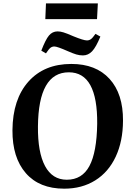

<svg xmlns="http://www.w3.org/2000/svg" viewBox="-20 -1110 787 1144"><path d="M250 -996.1 253.9 -1089.8H563L558.1 -996.1ZM474.1 -779.8Q454.1 -779.8 434.6 -785.6Q415 -791.5 383.8 -805.2Q320.8 -833 304.2 -833Q290.5 -833 280.5 -825.2Q270.5 -817.4 253.9 -792L226.1 -808.1Q251.5 -874.5 272 -898.7Q292.5 -922.9 323.2 -922.9Q338.9 -922.9 357.9 -917.2Q377 -911.6 417 -894Q478 -869.1 498 -869.1Q511.2 -869.1 522 -877Q532.7 -884.8 548.8 -908.2L578.1 -892.1Q552.2 -829.1 528.8 -804.4Q505.4 -779.8 474.1 -779.8ZM54.2 -334Q55.7 -518.6 149.4 -623.8Q243.2 -729 404.8 -729Q551.8 -729 632.8 -639.9Q713.9 -550.8 712.9 -391.1Q712.4 -268.1 669.4 -176.3Q626.5 -84.5 547.4 -35.2Q468.3 14.2 362.8 14.2Q214.4 14.2 133.8 -78.4Q53.2 -170.9 54.2 -334ZM206.1 -356.9Q204.6 -202.6 248.3 -120.8Q292 -39.1 377.9 -39.1Q469.2 -39.1 512.9 -121.1Q556.6 -203.1 559.1 -372.1Q562 -679.2 390.1 -679.2Q209 -679.2 206.1 -356.9Z"/></svg>

Font: Literata SemiBold
Style: Italic
Weight: 650
Italic angle: -2.39999°
Designer: Latin by Veronika Burian and Jose Scaglione. Greek by Irene Vlachou. Cyrillic by Vera Evstafieva
Foundry: TypeTogether
Version: Version 3.021